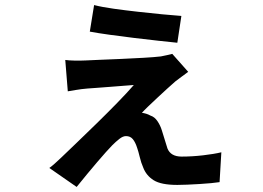

<svg xmlns="http://www.w3.org/2000/svg" viewBox="-20 -673 1040 759"><path d="M352 -653Q383 -645 429.5 -638.5Q476 -632 525.5 -626.5Q575 -621 621 -616.5Q667 -612 697 -610L681 -504Q651 -507 605.5 -512Q560 -517 510.5 -523Q461 -529 414 -535.5Q367 -542 335 -548ZM724 -389Q712 -380 697.5 -369.5Q683 -359 673 -351Q660 -340 640.5 -322Q621 -304 601.5 -286Q582 -268 565 -251.5Q548 -235 541 -227Q549 -226 557.5 -223.5Q566 -221 575 -216Q591 -211 602.5 -194Q614 -177 620 -157Q625 -141 631 -121.5Q637 -102 642 -86Q655 -54 698 -54Q739 -54 782.5 -59Q826 -64 855 -71L848 47Q836 49 814.5 51Q793 53 768.5 54.5Q744 56 720.5 57Q697 58 681 58Q617 58 587.5 39.5Q558 21 546 -11Q538 -29 532.5 -52Q527 -75 522 -89Q515 -111 505 -123Q495 -135 478 -135Q466 -135 452 -124Q438 -113 424 -99Q414 -89 398.5 -71.5Q383 -54 364.5 -32.5Q346 -11 325 14.5Q304 40 283 66L175 -9Q186 -17 196 -26Q206 -35 222 -50Q244 -71 282 -107.5Q320 -144 362 -185Q404 -226 443.5 -266.5Q483 -307 509 -337Q494 -336 470 -334Q446 -332 419 -330Q392 -328 366.5 -326Q341 -324 325 -323Q301 -321 281 -317.5Q261 -314 248 -312L238 -436Q252 -434 274.5 -433.5Q297 -433 318 -434Q334 -435 373 -436.5Q412 -438 457.5 -440Q503 -442 547 -444.5Q591 -447 616 -450Q626 -452 640 -455Q654 -458 661 -460Z"/></svg>

Font: SpoqaHanSans-Bold
Style: Regular
Weight: 700
Designer: [Spoqa Han Sans] Dong-huui Kim \uAE40 \uB3D9 \uD718   [Noto Sans] Ryoko NISHIZUKA \u897F \u585A \u6DBC \u5B50  (kana & i
Foundry: Spoqa (http://www.spoqa-han-sans.com)
Version: Version 2.000